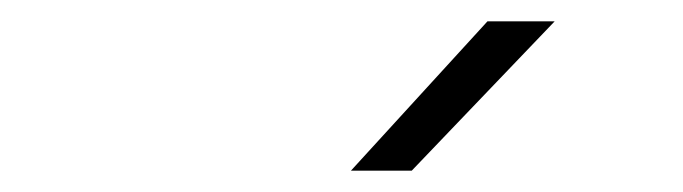

<svg xmlns="http://www.w3.org/2000/svg" viewBox="-20 -805 640 180"><path d="M309 -645 437 -785H500L366 -645Z"/></svg>

Font: JetBrains Mono NL Thin
Style: Italic
Weight: 100
Italic angle: -9°
Monospace: yes
Designer: Philipp Nurullin, Konstantin Bulenkov
Foundry: JetBrains
Version: Version 2.305; ttfautohint (v1.8.4.7-5d5b)